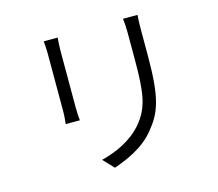

<svg xmlns="http://www.w3.org/2000/svg" viewBox="-110 -895 1220 1074"><g transform="rotate(-15 500.0 -358.5)"><path d="M771 -755H687C690 -732 692 -704 692 -671C692 -637 692 -555 692 -519C692 -324 680 -242 609 -158C547 -86 460 -46 370 -23L428 38C501 13 601 -29 665 -108C737 -194 768 -271 768 -516C768 -551 768 -634 768 -671C768 -704 769 -732 771 -755ZM307 -748H226C228 -730 230 -695 230 -677C230 -649 230 -384 230 -344C230 -315 227 -284 225 -269H307C305 -286 303 -318 303 -344C303 -383 303 -649 303 -677C303 -699 305 -730 307 -748Z"/></g></svg>

Font: Noto Sans CJK HK DemiLight
Style: Regular
Weight: 350
Designer: Ryoko NISHIZUKA 西塚涼子 (kana, bopomofo & ideographs); Paul D. Hunt (Latin, Greek & Cyrillic); Sandoll Communications 산돌커뮤니
Foundry: Adobe
Version: Version 2.004;hotconv 1.0.118;makeotfexe 2.5.65603